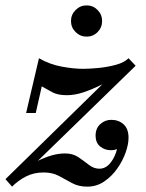

<svg xmlns="http://www.w3.org/2000/svg" viewBox="-38 -687 544 717"><path d="M227.1 -608.4Q227.1 -632.4 244.3 -649.6Q261.6 -666.9 285.6 -666.9Q309.6 -666.9 326.5 -649.6Q343.3 -632.4 343.3 -608.4Q343.3 -584.4 326.5 -567.3Q309.6 -550.2 285.6 -550.2Q261.6 -550.2 244.3 -567.3Q227.1 -584.4 227.1 -608.4ZM59.5 -265 107.5 -469.5Q147.5 -446.5 192.5 -438.2Q237.5 -430 272 -430Q296 -430 329.8 -433.2Q363.5 -436.5 394.8 -445Q426 -453.5 442 -469.5L468.5 -441.5L103.5 -86.5Q131.5 -100 156.2 -107Q181 -114 205.5 -114Q234 -114 255 -99.8Q276 -85.5 294.2 -71.2Q312.5 -57 333 -57Q357 -57 374.2 -78.5Q391.5 -100 399 -130Q387.5 -126 376.5 -126Q353.5 -126 336.2 -139.8Q319 -153.5 319 -181Q319 -207.5 336.5 -223.5Q354 -239.5 377.5 -239.5Q405 -239.5 423.5 -222.8Q442 -206 442 -172.5Q442 -148 431 -117Q420 -86 399.5 -57Q379 -28 350.8 -9Q322.5 10 288 10Q255.5 10 231.2 -3.2Q207 -16.5 182.5 -29.8Q158 -43 125 -43Q89 -43 60 -28.5Q31 -14 7 10L-17.5 -18L344 -372Q307 -353.5 274.2 -342.5Q241.5 -331.5 211.5 -331.5Q178.5 -331.5 158 -342.2Q137.5 -353 118 -364.5L95.5 -265Z"/></svg>

Font: Bodoni* 06pt Medium
Style: Italic
Weight: 500
Italic angle: -13°
Version: Version 2.3